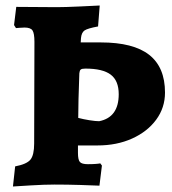

<svg xmlns="http://www.w3.org/2000/svg" viewBox="-20 -670 626 697"><path d="M35 -66Q77 -74 90.5 -90.5Q104 -107 104 -149L105 -518Q105 -549 98 -559.5Q91 -570 69 -570Q59 -570 50 -569Q41 -568 38 -568L31 -579L39 -645L187 -644Q215 -644 269.5 -646.5Q324 -649 342 -650L336 -574Q298 -567 287 -559.5Q276 -552 274 -532L273 -516H346Q464 -516 521.5 -471Q579 -426 579 -334Q579 -279 547 -235.5Q515 -192 459.5 -167Q404 -142 334 -142H263V-115Q263 -90 270 -82Q277 -74 299 -74Q316 -74 328.5 -75Q341 -76 344 -77L350 -69L341 4Q322 3 272.5 1.5Q223 0 178 0Q142 0 92 3Q42 6 27 7ZM411 -328Q411 -377 382 -399Q353 -421 290 -421Q277 -421 273 -417.5Q269 -414 268 -404Q264 -296 264 -242Q283 -237 305 -233.5Q327 -230 340 -230Q411 -244 411 -328Z"/></svg>

Font: Alegreya SC ExtraBold
Style: Regular
Weight: 800
Designer: Juan Pablo del Peral
Foundry: Huerta Tipografica
Version: Version 2.007; ttfautohint (v1.6)